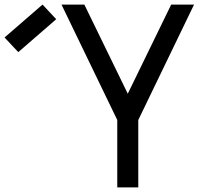

<svg xmlns="http://www.w3.org/2000/svg" viewBox="-259 -820 879 840"><path d="M254 0V-295L10 -800H110L300 -410L490 -800H590L346 -295V0ZM-179 -592 -239 -656 -73 -800 -13 -736Z"/></svg>

Font: Victor Mono SemiBold
Style: Regular
Weight: 600
Monospace: yes
Designer: Rune Bjørnerås
Version: Version 1.561;gftools[0.9.30]